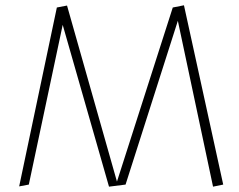

<svg xmlns="http://www.w3.org/2000/svg" viewBox="-20 -700 895 719"><path d="M646 -622.1 777.8 -1 815.9 -8.8 668.9 -680.2 627 -671.9 418 -20 231 -679.2 192.9 -671.9 51.8 -2 87.9 -8.8 214.8 -606.9 388.2 -1 450.2 -8.8Z"/></svg>

Font: Comic Neue Angular Light
Style: Regular
Weight: 300
Designer: Craig Rozynski
Foundry: Craig Rozynski
Version: Version 2.003